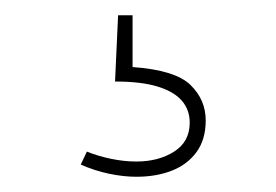

<svg xmlns="http://www.w3.org/2000/svg" viewBox="-20 -20 362 252"><path d="M159 212Q142 212 123 208Q104 204 86 196L94 179Q109 185 126 188.5Q143 192 159 192Q188 192 208.5 179Q229 166 229 141Q229 124 218.5 112Q208 100 186.5 93.5Q165 87 131 87L135 0H154V68Q210 72 230 91.5Q250 111 250 138Q250 163 238 179.5Q226 196 205.5 204Q185 212 159 212Z"/></svg>

Font: Bitter Thin Thin
Style: Regular
Weight: 250
Version: Version 2.002